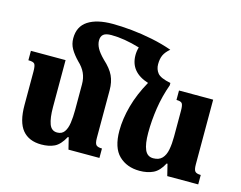

<svg xmlns="http://www.w3.org/2000/svg" viewBox="-105 -926 1386 1102"><g transform="rotate(15 588.0 -375.5)"><path d="M518 -107Q518 -75 527.5 -65.5Q537 -56 562 -56V0H378L361 -69H356Q329 -19 296.5 -3.5Q264 12 219 12Q145 12 106.5 -34.5Q68 -81 68 -182V-380Q68 -415 60.5 -425.5Q53 -436 23 -436V-492H229V-213Q229 -149 242 -113.5Q255 -78 289 -78Q317 -78 331.5 -98Q346 -118 351 -152.5Q356 -187 356 -229V-382Q356 -419 342.5 -448.5Q329 -478 301 -504Q271 -535 255 -563Q239 -591 239 -625Q239 -695 291 -729Q343 -763 436 -763Q488 -763 549.5 -757Q611 -751 674.5 -738Q738 -725 794 -705Q768 -683 758 -661Q748 -639 748 -607Q748 -577 765.5 -555Q783 -533 844 -521V-507Q818 -435 806.5 -359.5Q795 -284 795 -212Q795 -146 810 -112Q825 -78 860 -78Q894 -78 912.5 -97.5Q931 -117 937.5 -151.5Q944 -186 944 -229V-383Q944 -416 936.5 -426Q929 -436 903 -436V-492H1106V-107Q1106 -75 1115.5 -65.5Q1125 -56 1149 -56V0H965L948 -69H943Q918 -21 883.5 -4.5Q849 12 803 12Q727 12 679.5 -34Q632 -80 632 -181Q632 -251 653.5 -329.5Q675 -408 720 -488Q609 -523 609 -624Q609 -648 616 -671Q522 -699 447 -699Q413 -699 399 -687Q385 -675 385 -651Q385 -629 397.5 -605.5Q410 -582 441 -551Q484 -512 501 -475.5Q518 -439 518 -391Z"/></g></svg>

Font: Noto Serif Armenian SemiCondensed ExtraBold
Style: Regular
Weight: 800
Width: 4
Designer: Monotype Design Team
Foundry: Monotype Imaging Inc.
Version: Version 2.008; ttfautohint (v1.8.4.7-5d5b)